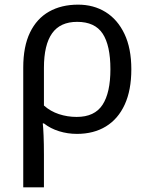

<svg xmlns="http://www.w3.org/2000/svg" viewBox="-20 -566 640 826"><path d="M80 -275Q80 -366 109 -426Q138 -486 191 -516Q244 -546 316 -546Q383 -546 434.5 -514Q486 -482 515.5 -420Q545 -358 545 -268Q545 -178 516.5 -116Q488 -54 435.5 -22Q383 10 311 10Q271 10 234 -1.5Q197 -13 169 -35H164Q166 -19 167.5 17Q169 53 169 98V240H80ZM310 -63Q387 -63 421 -115Q455 -167 455 -268Q455 -371 421.5 -421.5Q388 -472 312 -472Q239 -472 204 -422.5Q169 -373 169 -274V-112Q197 -87 233.5 -75Q270 -63 310 -63Z"/></svg>

Font: Noto Sans Mono
Style: Regular
Weight: 400
Designer: Monotype Design Team
Foundry: Monotype Imaging Inc.
Version: Version 2.014